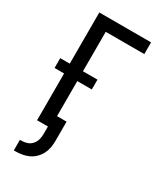

<svg xmlns="http://www.w3.org/2000/svg" viewBox="-233 -823 967 1134"><g transform="rotate(30 250.0 -256.0)"><path d="M63 223V151H73Q93 151 112 144.5Q131 138 144 123Q157 108 162 89Q167 70 167 50V0H93V-319H28V-386H93V-735H446V-655H183V-386H282V-319H183V-80H248V50Q248 74 244 97Q240 120 229.5 140.5Q219 161 202 178Q185 195 164 205Q143 215 119.5 219Q96 223 73 223Z"/></g></svg>

Font: Iosevka SS18 Medium
Style: Regular
Weight: 500
Monospace: yes
Designer: Belleve Invis
Foundry: Belleve Invis
Version: Version 25.1.1; ttfautohint (v1.8.4)